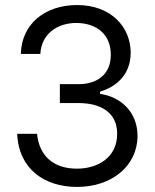

<svg xmlns="http://www.w3.org/2000/svg" viewBox="-20 -736 620 769"><path d="M288.6 12.7C429.7 12.7 530.8 -73.2 530.8 -191.9C530.8 -289.6 460.4 -349.6 380.4 -359.9V-369.1C440.9 -386.2 503.4 -433.6 503.4 -524.9C503.4 -627 425.3 -715.8 289.1 -715.8C160.6 -715.8 66.4 -640.6 63.5 -520H141.6C145.5 -599.6 209.5 -645.5 289.6 -644C366.2 -642.1 423.8 -599.6 423.8 -516.6C423.8 -432.6 362.8 -398.9 294.9 -398.9H219.7V-323.2H294.9C316.9 -323.2 449.2 -323.2 449.2 -199.7C449.2 -105.5 372.1 -60.5 288.1 -60.5C191.4 -60.5 136.7 -114.3 128.4 -200.2H48.8C54.7 -59.1 158.2 12.7 288.6 12.7Z"/></svg>

Font: Faust Sans
Style: Regular
Weight: 400
Designer: Andreas Faust
Version: Version 1.003;Glyphs 3.1.2 (3151)